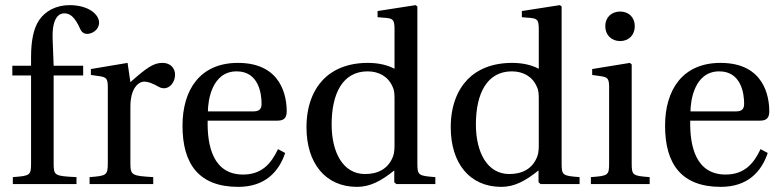

<svg xmlns="http://www.w3.org/2000/svg" viewBox="-20 -717 3048 748"><path d="M28 -423H101V-82C101 -34 98 -32 30 -27V0H278V-27C192 -31 189 -33 189 -81V-423H304V-461H189L185 -566C182 -655 215 -665 230 -665C250 -665 270 -656 294 -601C299 -592 306 -585 320 -585C339 -585 366 -601 366 -629C366 -660 326 -697 251 -697C199 -697 156 -674 132 -638C110 -605 101 -556 101 -494V-461H28Z M329 0H577V-27C493 -32 488 -34 488 -82V-302C488 -374 520 -399 542 -399C557 -399 573 -393 600 -378C607 -374 614 -373 619 -373C642 -373 662 -397 662 -426C662 -447 649 -472 612 -472C578 -472 550 -452 488 -397L477 -472L334 -448V-425L369 -420C393 -416 400 -412 400 -378V-82C400 -34 395 -32 329 -27Z M691 -227C691 -78 755 11 908 11C1012 11 1066 -47 1091 -121L1063 -136C1037 -81 1001 -37 927 -37C810 -37 787 -149 789 -247H1060C1080 -247 1097 -252 1097 -283C1097 -338 1079 -472 907 -472C760 -472 691 -368 691 -227ZM790 -283C790 -322 804 -439 902 -439C989 -439 999 -350 999 -313C999 -295 993 -283 967 -283Z M1174 -221C1174 -82 1247 11 1371 11C1422 11 1465 -12 1516 -53V-7L1524 0H1676V-27C1609 -32 1606 -34 1606 -82V-692L1599 -697L1451 -674V-650L1487 -647C1511 -644 1517 -639 1517 -603V-449C1491 -463 1456 -472 1413 -472C1336 -472 1278 -447 1239 -407C1199 -365 1174 -303 1174 -221ZM1272 -232C1272 -354 1316 -439 1412 -439C1456 -439 1492 -419 1509 -380C1517 -364 1517 -350 1517 -325V-160C1517 -139 1517 -123 1511 -107C1492 -58 1451 -39 1402 -39C1316 -39 1272 -124 1272 -232Z M1736 -221C1736 -82 1809 11 1933 11C1984 11 2027 -12 2078 -53V-7L2086 0H2238V-27C2171 -32 2168 -34 2168 -82V-692L2161 -697L2013 -674V-650L2049 -647C2073 -644 2079 -639 2079 -603V-449C2053 -463 2018 -472 1975 -472C1898 -472 1840 -447 1801 -407C1761 -365 1736 -303 1736 -221ZM1834 -232C1834 -354 1878 -439 1974 -439C2018 -439 2054 -419 2071 -380C2079 -364 2079 -350 2079 -325V-160C2079 -139 2079 -123 2073 -107C2054 -58 2013 -39 1964 -39C1878 -39 1834 -124 1834 -232Z M2338 -615C2338 -581 2362 -557 2396 -557C2430 -557 2453 -581 2453 -615C2453 -649 2430 -672 2396 -672C2362 -672 2338 -649 2338 -615ZM2282 0H2511V-27C2444 -32 2441 -34 2441 -82V-466L2434 -472L2287 -448V-425L2322 -420C2346 -416 2353 -412 2353 -378V-82C2353 -34 2350 -32 2282 -27Z M2571 -227C2571 -78 2635 11 2788 11C2892 11 2946 -47 2971 -121L2943 -136C2917 -81 2881 -37 2807 -37C2690 -37 2667 -149 2669 -247H2940C2960 -247 2977 -252 2977 -283C2977 -338 2959 -472 2787 -472C2640 -472 2571 -368 2571 -227ZM2670 -283C2670 -322 2684 -439 2782 -439C2869 -439 2879 -350 2879 -313C2879 -295 2873 -283 2847 -283Z"/></svg>

Font: erewhon
Style: Regular
Weight: 400
Version: Version 1.0.0